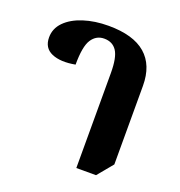

<svg xmlns="http://www.w3.org/2000/svg" viewBox="-108 -653 706 751"><g transform="rotate(20 245.5 -277.0)"><path d="M290 6V-389Q290 -454 272.5 -480.5Q255 -507 220 -507Q187 -507 168 -478Q149 -449 149 -373Q89 -362 52 -378Q15 -394 15 -438Q15 -475 42 -502.5Q69 -530 115.5 -545Q162 -560 219 -560Q322 -560 373.5 -515.5Q425 -471 425 -385V-58L372 6Z"/></g></svg>

Font: Noto Serif Thai SemiCondensed
Style: Bold
Weight: 700
Width: 4
Designer: Monotype Design Team
Foundry: Monotype Imaging Inc.
Version: Version 2.002; ttfautohint (v1.8.4.7-5d5b)